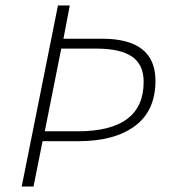

<svg xmlns="http://www.w3.org/2000/svg" viewBox="-20 -679 640 699"><path d="M59 0 191 -659H234L211 -538H352Q546 -538 546 -385Q546 -276 471.5 -220.5Q397 -165 266 -165H135L102 0ZM143 -201H263Q503 -201 503 -381Q503 -444 460.5 -473Q418 -502 332 -502H203Z"/></svg>

Font: TypoPRO Source Code Pro
Style: Italic
Weight: 300
Italic angle: -11°
Monospace: yes
Designer: Paul D. Hunt, Teo Tuominen
Foundry: Adobe Systems Incorporated
Version: Version 1.030;PS 1.0;hotconv 1.0.84;makeotf.lib2.5.63406